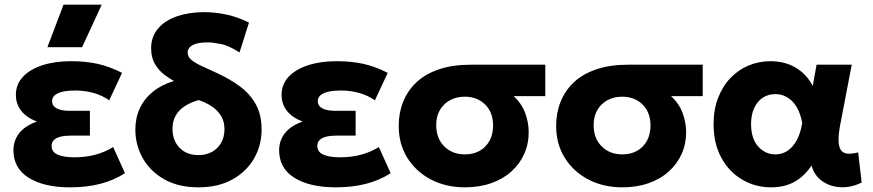

<svg xmlns="http://www.w3.org/2000/svg" viewBox="-20 -787 3737 822"><path d="M280 15Q168.5 15 103 -25.8Q37.5 -66.5 37.5 -144Q37.5 -185 62.2 -216.8Q87 -248.5 138 -266.5Q92 -284.5 70 -313.5Q48 -342.5 48 -381Q48 -425.5 77.8 -457.8Q107.5 -490 160.8 -507.5Q214 -525 283.5 -525Q348.5 -525 400 -513.2Q451.5 -501.5 502.5 -475L447.5 -357.5Q418 -378.5 380.8 -389Q343.5 -399.5 301.5 -399.5Q272 -399.5 250 -394.8Q228 -390 215.5 -380Q203 -370 203 -354Q203 -333.5 222.8 -323Q242.5 -312.5 279 -312.5H365V-206.5H285Q258.5 -206.5 239.8 -202Q221 -197.5 211 -187.8Q201 -178 201 -162Q201 -136.5 226.8 -125Q252.5 -113.5 299 -113.5Q345 -113.5 386.5 -124.2Q428 -135 464.5 -157.5L515 -45.5Q468.5 -15.5 410.2 -0.2Q352 15 280 15ZM183 -585 252 -767H415.5L331.5 -585Z M829.5 15Q744.5 15 684.2 -18.8Q624 -52.5 591.8 -108.8Q559.5 -165 559.5 -232.5Q559.5 -282 578.5 -323Q597.5 -364 634.2 -394Q671 -424 724.5 -440.5Q707.5 -449.5 684.5 -466.5Q661.5 -483.5 644.2 -511.5Q627 -539.5 627 -580Q627 -630.5 657 -665.2Q687 -700 738.5 -717.5Q790 -735 854 -735Q898 -735 945.8 -725.5Q993.5 -716 1046 -690.5L1005.5 -562.5Q960.5 -591.5 925.8 -598.5Q891 -605.5 870 -605.5Q825 -605.5 804.2 -593.8Q783.5 -582 783.5 -562Q783.5 -543.5 800 -530Q816.5 -516.5 846 -503.2Q875.5 -490 915 -471.5Q966 -447.5 1008 -416.5Q1050 -385.5 1075 -340.8Q1100 -296 1100 -232Q1100 -164.5 1067.5 -108.2Q1035 -52 974.5 -18.5Q914 15 829.5 15ZM829.5 -123Q863 -123 888 -137Q913 -151 927 -176Q941 -201 941 -234Q941 -267 926.2 -291Q911.5 -315 886.8 -331.5Q862 -348 830.5 -358.5Q797 -349 771.8 -333Q746.5 -317 732.5 -292.8Q718.5 -268.5 718.5 -235.5Q718.5 -185.5 748.8 -154.2Q779 -123 829.5 -123Z M1417.5 15Q1306 15 1240.5 -25.8Q1175 -66.5 1175 -144Q1175 -185 1199.8 -216.8Q1224.5 -248.5 1275.5 -266.5Q1229.5 -284.5 1207.5 -313.5Q1185.5 -342.5 1185.5 -381Q1185.5 -425.5 1215.2 -457.8Q1245 -490 1298.2 -507.5Q1351.5 -525 1421 -525Q1486 -525 1537.5 -513.2Q1589 -501.5 1640 -475L1585 -357.5Q1555.5 -378.5 1518.2 -389Q1481 -399.5 1439 -399.5Q1409.5 -399.5 1387.5 -394.8Q1365.5 -390 1353 -380Q1340.5 -370 1340.5 -354Q1340.5 -333.5 1360.2 -323Q1380 -312.5 1416.5 -312.5H1502.5V-206.5H1422.5Q1396 -206.5 1377.2 -202Q1358.5 -197.5 1348.5 -187.8Q1338.5 -178 1338.5 -162Q1338.5 -136.5 1364.2 -125Q1390 -113.5 1436.5 -113.5Q1482.5 -113.5 1524 -124.2Q1565.5 -135 1602 -157.5L1652.5 -45.5Q1606 -15.5 1547.8 -0.2Q1489.5 15 1417.5 15Z M1970 15Q1889.5 15 1825.5 -18.2Q1761.5 -51.5 1724.2 -110.8Q1687 -170 1687 -248.5Q1687 -303.5 1706 -351.2Q1725 -399 1763 -434.8Q1801 -470.5 1859.2 -490.2Q1917.5 -510 1996 -510H2314.5V-375.5H2179Q2213 -344.5 2228.2 -303.8Q2243.5 -263 2243.5 -220.5Q2243.5 -170.5 2224.2 -127.8Q2205 -85 2169.2 -52.8Q2133.5 -20.5 2083 -2.8Q2032.5 15 1970 15ZM1970.5 -126Q2006 -126 2033 -141Q2060 -156 2075.5 -183.8Q2091 -211.5 2091 -249.5Q2091 -306 2057 -339.5Q2023 -373 1969.5 -373Q1934.5 -373 1907 -358.2Q1879.5 -343.5 1863.5 -316.2Q1847.5 -289 1847.5 -251.5Q1847.5 -194.5 1882 -160.2Q1916.5 -126 1970.5 -126Z M2644 15Q2563.5 15 2499.5 -18.2Q2435.5 -51.5 2398.2 -110.8Q2361 -170 2361 -248.5Q2361 -303.5 2380 -351.2Q2399 -399 2437 -434.8Q2475 -470.5 2533.2 -490.2Q2591.5 -510 2670 -510H2988.5V-375.5H2853Q2887 -344.5 2902.2 -303.8Q2917.5 -263 2917.5 -220.5Q2917.5 -170.5 2898.2 -127.8Q2879 -85 2843.2 -52.8Q2807.5 -20.5 2757 -2.8Q2706.5 15 2644 15ZM2644.5 -126Q2680 -126 2707 -141Q2734 -156 2749.5 -183.8Q2765 -211.5 2765 -249.5Q2765 -306 2731 -339.5Q2697 -373 2643.5 -373Q2608.5 -373 2581 -358.2Q2553.5 -343.5 2537.5 -316.2Q2521.5 -289 2521.5 -251.5Q2521.5 -194.5 2556 -160.2Q2590.5 -126 2644.5 -126Z M3281 15Q3213.5 15 3157.5 -18Q3101.5 -51 3068.2 -111.8Q3035 -172.5 3035 -255Q3035 -317 3054 -367Q3073 -417 3106.5 -452.2Q3140 -487.5 3184 -506.2Q3228 -525 3279 -525Q3319.5 -525 3353.8 -512.8Q3388 -500.5 3414.8 -477Q3441.5 -453.5 3459.5 -419.5L3476 -510H3626.5L3578.5 -260Q3570 -217 3570 -189Q3570 -161 3578.8 -146.5Q3587.5 -132 3606.2 -129.5Q3625 -127 3654 -134.5L3669 -5.5Q3623 17 3578 14.5Q3533 12 3499.5 -12Q3466 -36 3454.5 -78.5Q3423.5 -32 3381.2 -8.5Q3339 15 3281 15ZM3299.5 -126Q3328.5 -126 3351.8 -141.5Q3375 -157 3391.2 -187Q3407.5 -217 3414.5 -260.5Q3411.5 -277.5 3405.8 -295.2Q3400 -313 3390.5 -329Q3381 -345 3367.8 -357.2Q3354.5 -369.5 3337.5 -376.8Q3320.5 -384 3299 -384Q3268.5 -384 3245.2 -368.5Q3222 -353 3208.8 -324.2Q3195.5 -295.5 3195.5 -256Q3195.5 -193.5 3226 -159.8Q3256.5 -126 3299.5 -126Z"/></svg>

Font: Geologica Roman
Style: Bold
Weight: 700
Designer: Sindre Bremnes, Frode Helland
Foundry: Monokrom Skriftforlag AS
Version: Version 1.010;gftools[0.9.28]